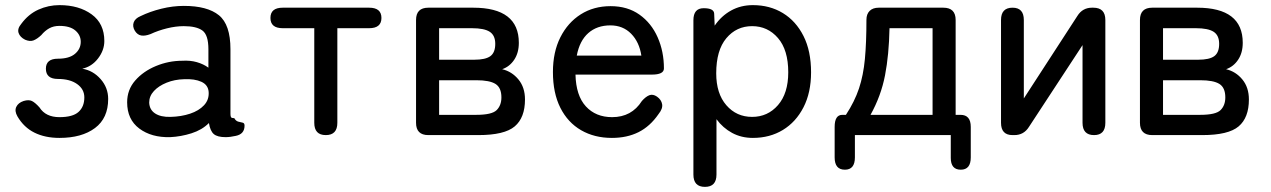

<svg xmlns="http://www.w3.org/2000/svg" viewBox="-20 -527 4960 749"><path d="M212 11Q156 11 114.5 -9.5Q73 -30 48 -73Q36 -94 43.5 -110Q51 -126 72 -133Q92 -139 104.5 -133Q117 -127 134 -108Q158 -70 212 -70Q264 -70 286.5 -90.5Q309 -111 309 -147Q309 -179 281 -199Q253 -219 206 -219Q159 -219 159 -259Q159 -298 206 -298Q250 -298 272.5 -317Q295 -336 295 -364Q295 -390 274 -408Q253 -426 212 -426Q189 -426 172 -416.5Q155 -407 141 -390Q125 -375 111 -369.5Q97 -364 78 -372Q58 -382 52.5 -398.5Q47 -415 63 -434Q91 -472 130 -489.5Q169 -507 212 -507Q288 -507 337.5 -471Q387 -435 387 -367Q387 -331 362.5 -299Q338 -267 301 -259Q343 -252 372.5 -218.5Q402 -185 402 -141Q402 -66 350.5 -27.5Q299 11 212 11Z M644 8Q571 10 523.5 -25.5Q476 -61 476 -128Q476 -177 507.5 -213Q539 -249 588.5 -269.5Q638 -290 691 -290Q722 -292 748 -284.5Q774 -277 793 -263V-335Q793 -391 769.5 -408Q746 -425 697 -425Q666 -425 631.5 -416.5Q597 -408 567 -394Q546 -386 531 -388.5Q516 -391 506 -407Q496 -424 501.5 -439.5Q507 -455 528 -464Q565 -482 609.5 -493Q654 -504 697 -504Q789 -504 834 -467.5Q879 -431 879 -335V-82Q879 -73 881.5 -69.5Q884 -66 894 -66Q900 -55 909.5 -52.5Q919 -50 926.5 -48.5Q934 -47 934 -37Q934 -4 900 3Q878 8 860 8Q828 8 814 -4Q800 -16 795 -47Q768 -20 727 -7Q686 6 644 8ZM645 -71Q687 -72 721.5 -83.5Q756 -95 776 -116.5Q796 -138 794 -168Q792 -196 765.5 -208Q739 -220 698 -218Q661 -217 630 -204.5Q599 -192 580.5 -172Q562 -152 562 -127Q563 -99 585 -84.5Q607 -70 645 -71Z M1251 0Q1206 0 1206 -48V-417H1083Q1035 -417 1035 -457Q1035 -497 1083 -497H1420Q1468 -497 1468 -457Q1468 -417 1420 -417H1296V-48Q1296 0 1251 0Z M1651 0Q1603 0 1603 -48V-449Q1603 -497 1651 -497H1826Q2004 -497 2004 -360Q2004 -321 1986 -294Q1968 -267 1939 -257Q1977 -248 2002.5 -217Q2028 -186 2028 -139Q2028 -68 1988 -34Q1948 0 1846 0ZM1693 -79H1838Q1899 -79 1917.5 -97.5Q1936 -116 1936 -147Q1936 -185 1913 -199.5Q1890 -214 1838 -214H1693ZM1693 -294H1830Q1874 -294 1893 -308Q1912 -322 1912 -356Q1912 -389 1890.5 -403Q1869 -417 1821 -417H1693Z M2367 11Q2299 11 2247 -19Q2195 -49 2166 -106.5Q2137 -164 2137 -246Q2137 -324 2166 -381.5Q2195 -439 2245.5 -471Q2296 -503 2362 -503Q2428 -503 2474.5 -470Q2521 -437 2545.5 -381.5Q2570 -326 2570 -260Q2570 -236 2523 -236H2225Q2227 -154 2265.5 -112Q2304 -70 2368 -70Q2444 -70 2484 -133Q2499 -150 2513 -155.5Q2527 -161 2543 -150Q2560 -138 2563 -120.5Q2566 -103 2549 -82Q2516 -34 2471 -11.5Q2426 11 2367 11ZM2230 -310H2482Q2474 -363 2442 -395.5Q2410 -428 2361 -428Q2309 -428 2275 -398Q2241 -368 2230 -310Z M2730 202Q2685 202 2685 154V-448Q2685 -495 2725 -495Q2765 -495 2766 -474L2768 -427Q2794 -465 2832 -486Q2870 -507 2917 -507Q2983 -507 3034 -476Q3085 -445 3114.5 -386.5Q3144 -328 3144 -245Q3144 -166 3114.5 -108.5Q3085 -51 3034 -20Q2983 11 2917 11Q2872 11 2836 -8.5Q2800 -28 2775 -62V154Q2775 202 2730 202ZM2914 -71Q2975 -71 3015 -117Q3055 -163 3055 -245Q3055 -332 3015 -378.5Q2975 -425 2914 -425Q2853 -425 2813.5 -378Q2774 -331 2774 -241Q2774 -162 2813.5 -116.5Q2853 -71 2914 -71Z M3276 135Q3236 135 3236 87V-32Q3236 -79 3266 -79H3280Q3314 -131 3331 -182Q3348 -233 3354 -297Q3360 -361 3360 -450Q3360 -472 3372.5 -484.5Q3385 -497 3408 -497H3660Q3708 -497 3708 -449V-79H3727Q3767 -79 3767 -32V87Q3767 135 3728 135Q3689 135 3689 89V0H3315V87Q3315 135 3276 135ZM3376 -79H3618V-417H3450Q3448 -313 3432.5 -233Q3417 -153 3376 -79Z M3930 0Q3885 0 3885 -48V-449Q3885 -497 3930 -497Q3974 -497 3974 -449V-143L4183 -465Q4203 -497 4240 -497H4245Q4292 -497 4292 -449V-48Q4292 0 4248 0Q4203 0 4203 -48V-351L3994 -32Q3974 0 3937 0Z M4475 0Q4427 0 4427 -48V-449Q4427 -497 4475 -497H4650Q4828 -497 4828 -360Q4828 -321 4810 -294Q4792 -267 4763 -257Q4801 -248 4826.5 -217Q4852 -186 4852 -139Q4852 -68 4812 -34Q4772 0 4670 0ZM4517 -79H4662Q4723 -79 4741.5 -97.5Q4760 -116 4760 -147Q4760 -185 4737 -199.5Q4714 -214 4662 -214H4517ZM4517 -294H4654Q4698 -294 4717 -308Q4736 -322 4736 -356Q4736 -389 4714.5 -403Q4693 -417 4645 -417H4517Z"/></svg>

Font: Zen Maru Gothic Medium
Style: Regular
Weight: 500
Designer: Yoshimichi Ohira
Foundry: Positype
Version: Version 1.001